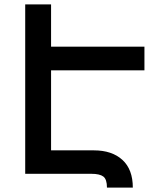

<svg xmlns="http://www.w3.org/2000/svg" viewBox="-20 -793 724 876"><path d="M213 -472V-107H408Q491 -107 538.5 -63.5Q586 -20 586 63H468Q468 25 451.5 12.5Q435 0 397 0H95V-773H213V-580H639V-472Z"/></svg>

Font: Montserrat_am3
Style: Regular
Weight: 400
Designer: Julieta Ulanovsky
Foundry: Julieta Ulanovsky, Armenina letters added by Vahan Hovhannisyan
Version: Version 2.001